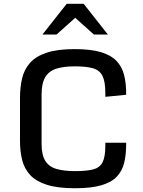

<svg xmlns="http://www.w3.org/2000/svg" viewBox="-20 -981 756 1012"><path d="M374.5 11.2Q283.7 11.2 226.6 -7.1Q169.4 -25.4 138.9 -58.6Q108.4 -91.8 96.9 -137.2Q85.4 -182.6 85.4 -236.8V-464.8Q85.4 -520.5 96.4 -567.6Q107.4 -614.7 137.9 -649.4Q168.5 -684.1 225.6 -703.1Q282.7 -722.2 374 -722.2Q458 -722.2 511.5 -706.3Q564.9 -690.4 593.8 -660.2Q622.6 -629.9 633.8 -586.7Q645 -543.5 645 -488.8V-481.4L535.2 -470.7V-491.7Q535.2 -551.3 520 -581.3Q504.9 -611.3 469.7 -621.3Q434.6 -631.3 374 -631.3Q314.9 -631.3 276.1 -618.7Q237.3 -606 218.3 -573.7Q199.2 -541.5 199.2 -482.9V-222.2Q199.2 -164.1 218.8 -133.1Q238.3 -102.1 277.3 -90.6Q316.4 -79.1 376 -79.1Q435.5 -79.1 470.5 -87.9Q505.4 -96.7 520.3 -125.2Q535.2 -153.8 535.2 -212.9V-228.5H645V-220.7Q645 -167.5 635 -124.8Q625 -82 597.2 -51.5Q569.3 -21 515.9 -4.9Q462.4 11.2 374.5 11.2ZM203.6 -798.8 331.5 -960.9H420.9L548.8 -798.8H475.1L354 -907.2H398.9L277.8 -798.8Z"/></svg>

Font: Monda Medium
Style: Regular
Weight: 500
Designer: Vernon Adams
Foundry: Vernon Adams
Version: Version 2.200